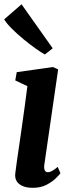

<svg xmlns="http://www.w3.org/2000/svg" viewBox="-20 -888 352 918"><path d="M137 10Q108 10 88.2 1.5Q68.5 -7 59.5 -22.2Q50.5 -37.5 53 -58.5Q55.5 -81 60.2 -113.5Q65 -146 70.8 -186.5Q76.5 -227 83.5 -274Q90.5 -321 97.2 -372Q104 -423 111 -476L53 -503.5L60 -543L233.5 -567.5L258 -556L192 -101Q189.5 -83 194 -73.8Q198.5 -64.5 208.5 -64.5Q217.5 -64.5 228.2 -70.2Q239 -76 256 -90L269 -59.5Q263.5 -52 246.8 -35.5Q230 -19 202.5 -4.5Q175 10 137 10ZM194.5 -627.5Q179.5 -635.5 151.8 -655Q124 -674.5 93 -700Q62 -725.5 36.5 -751Q11 -776.5 0 -795.5L83 -867.5L232 -657Z"/></svg>

Font: Merriweather Light 18pt
Style: Bold Italic
Weight: 700
Italic angle: -7.8°
Version: Version 2.101